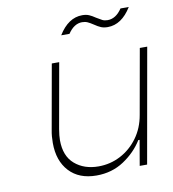

<svg xmlns="http://www.w3.org/2000/svg" viewBox="-81 -787 782 868"><g transform="rotate(-10 309.5 -353.5)"><path d="M526 0H492L512 -116H506Q474 -64 419 -27.5Q364 9 293 9Q213 9 168 -39.5Q123 -88 123 -170Q123 -202 128 -227L181 -525H215L162 -227Q157 -197 157 -177Q157 -104 200 -67Q243 -30 309 -30Q363 -30 410 -54.5Q457 -79 489.5 -123.5Q522 -168 532 -227L585 -525H619ZM354 -716Q372 -716 385 -710.5Q398 -705 414 -694Q430 -684 440 -679Q450 -674 464 -674Q502 -674 530 -716H568Q523 -643 459 -643Q441 -643 428 -648.5Q415 -654 399 -665Q384 -675 373 -680Q362 -685 348 -685Q311 -685 283 -643H245Q290 -716 354 -716Z"/></g></svg>

Font: Be Vietnam Thin
Style: Italic
Weight: 250
Italic angle: -9°
Designer: Gabriel Lam
Foundry: TypeRant
Version: Version 3.000